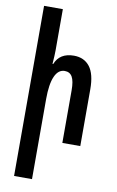

<svg xmlns="http://www.w3.org/2000/svg" viewBox="-106 -816 674 1107"><g transform="rotate(10 231.0 -262.0)"><path d="M169 -518Q169 -491 165 -439H169Q196 -507 279 -507Q339 -507 372 -464.5Q405 -422 405 -332V0H300V-308Q300 -362 286 -386.5Q272 -411 242 -411Q204 -411 184 -365.5Q164 -320 164 -233V236H59V-760H169Z"/></g></svg>

Font: Noto Sans Armenian Medium Cond
Style: Regular
Weight: 500
Width: 3
Designer: Monotype Design team
Foundry: Monotype Imaging Inc.
Version: Version 1.000